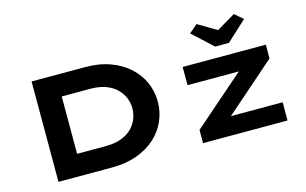

<svg xmlns="http://www.w3.org/2000/svg" viewBox="-94 -1040 2064 1293"><g transform="rotate(-15 937.5 -393.0)"><path d="M172 0V-700H545Q644 -700 720.5 -671.5Q797 -643 850 -594.5Q903 -546 930.5 -483Q958 -420 958 -350Q958 -279 930.5 -216Q903 -153 850 -104.5Q797 -56 720 -28Q643 0 545 0ZM342 -116 319 -150H540Q603 -150 648.5 -166.5Q694 -183 723 -211.5Q752 -240 766.5 -276Q781 -312 781 -350Q781 -388 766.5 -423.5Q752 -459 723 -487.5Q694 -516 648.5 -533Q603 -550 540 -550H316L342 -582ZM1180 0V-92L1595 -454L1612 -404H1180V-531H1760V-435L1359 -84L1339 -127H1769V0ZM1427 -607 1287 -736 1345 -786 1490 -700H1460L1605 -786L1663 -736L1523 -607Z"/></g></svg>

Font: Lexend Zetta
Style: Bold
Weight: 700
Designer: Bonnie Shaver-Troup, Thomas Jockin
Foundry: Lexend
Version: Version 1.007